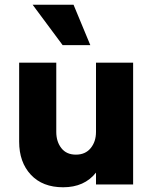

<svg xmlns="http://www.w3.org/2000/svg" viewBox="-20 -780 648 812"><path d="M362 -589H245L118 -760H291ZM386 -222V-515H543V0H386V-50Q337 12 247 12Q160 12 110.5 -41Q61 -94 61 -181V-515H218V-222Q218 -181 239.5 -153.5Q261 -126 301 -126Q341 -126 363.5 -153.5Q386 -181 386 -222Z"/></svg>

Font: Freely
Style: Bold
Weight: 700
Designer: Kris Sowersby
Foundry: Klim Type Foundry
Version: Version 1.006;hotconv 1.0.113;makeotfexe 2.5.65598;200799169